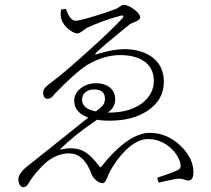

<svg xmlns="http://www.w3.org/2000/svg" viewBox="-20 -752 886 805"><path d="M78 33C87 33 95 26 102 13C119 -16 143 -43 172 -70C203 -96 236 -109 269 -109C288 -109 305 -103 319 -92C328 -85 337 -74 348 -57C354 -46 359 -35 363 -24C366 -16 370 -10 373 -6C386 9 399 16 411 16C417 16 423 9 429 -6C433 -17 437 -25 440 -31C458 -65 480 -95 505 -120C538 -153 570 -169 601 -169C632 -169 660 -159 687 -139C711 -120 727 -97 735 -72C740 -52 738 -45 723 -38C716 -34 699 -27 672 -18C658 -13 647 -10 639 -7L645 14C650 13 657 11 666 9C700 1 722 -3 731 -3C738 -3 745 -2 753 1C760 4 765 5 769 5C784 5 791 -7 791 -30C791 -69 773 -106 737 -141C699 -177 656 -195 608 -195C547 -195 478 -146 401 -49C375 -84 351 -108 329 -119C302 -132 269 -134 230 -124C271 -165 323 -207 387 -250C403 -247 420 -246 439 -246C502 -246 554 -259 596 -286C643 -316 667 -357 667 -409C667 -456 649 -491 613 -516C582 -536 545 -546 501 -546C470 -546 433 -539 390 -526C378 -521 376 -526 385 -533C403 -550 439 -581 492 -624C506 -635 517 -644 524 -650C527 -652 532 -655 541 -658C559 -665 568 -672 568 -679C568 -699 522 -732 498 -732C495 -732 490 -730 485 -726C477 -720 468 -715 459 -712C439 -704 411 -695 375 -684C333 -671 307 -665 297 -665C283 -665 270 -679 259 -707C258 -711 257 -714 256 -715L236 -712C233 -693 234 -678 239 -667C248 -642 282 -612 305 -612C310 -612 318 -616 329 -624C336 -630 342 -634 346 -636C390 -656 436 -673 485 -686C498 -690 501 -683 492 -674C466 -646 423 -604 362 -549C294 -487 242 -442 206 -415C189 -402 177 -393 171 -386C164 -379 161 -371 161 -364C161 -347 167 -338 179 -338C190 -338 200 -344 208 -357C267 -418 313 -459 346 -480C392 -507 438 -521 484 -521C573 -521 625 -481 625 -413C625 -377 609 -346 578 -321C543 -294 497 -280 439 -280H432C453 -295 463 -313 463 -335C463 -376 433 -403 382 -403C333 -403 291 -370 291 -331C291 -297 311 -273 350 -259C347 -256 342 -252 335 -247C286 -208 248 -177 219 -154C170 -115 126 -80 87 -49C67 -31 57 -15 57 -1C57 20 67 33 78 33ZM382 -285C343 -292 324 -309 324 -334C324 -361 346 -377 374 -377C405 -377 420 -364 420 -338C420 -327 417 -318 411 -310C406 -304 397 -296 382 -285Z"/></svg>

Font: AllPunType ExtraLight
Style: Regular
Weight: 280
Version: 1.0